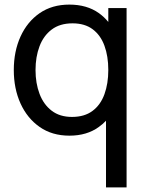

<svg xmlns="http://www.w3.org/2000/svg" viewBox="-20 -575 640 835"><path d="M282 15Q206.5 15 152.5 -22.8Q98.5 -60.5 69.2 -125Q40 -189.5 40 -270.5Q40 -351.5 69.2 -416Q98.5 -480.5 152.5 -517.8Q206.5 -555 281.5 -555Q358 -555 410 -518Q433 -501.5 451 -479.5V-540H530.5V240H441V-50Q427 -35 410 -23Q358 15 282 15ZM293 -66.5Q347.5 -66.5 382.5 -92.8Q417.5 -119 434.2 -165.2Q451 -211.5 451 -270.5Q451 -330.5 434.2 -376.2Q417.5 -422 383 -447.8Q348.5 -473.5 295.5 -473.5Q240.5 -473.5 204.8 -446.5Q169 -419.5 151.8 -373.5Q134.5 -327.5 134.5 -270.5Q134.5 -213 152 -166.8Q169.5 -120.5 204.8 -93.5Q240 -66.5 293 -66.5Z"/></svg>

Font: Cns Manrope Med
Style: Regular
Weight: 500
Designer: Mikhail Sharanda
Foundry: Mikhail Sharanda
Version: Version 4.504